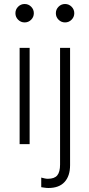

<svg xmlns="http://www.w3.org/2000/svg" viewBox="-20 -720 444 959"><path d="M78 0V-481H128V0ZM103 -608Q84 -608 70.5 -621.5Q57 -635 57 -654Q57 -673 70.5 -686.5Q84 -700 103 -700Q122 -700 135.5 -686.5Q149 -673 149 -654Q149 -635 135.5 -621.5Q122 -608 103 -608ZM305 -608Q286 -608 272.5 -621.5Q259 -635 259 -654Q259 -673 272.5 -686.5Q286 -700 305 -700Q324 -700 337.5 -686.5Q351 -673 351 -654Q351 -635 337.5 -621.5Q324 -608 305 -608ZM222 219Q212 219 203 217.5Q194 216 186 215V167Q194 169 202.5 171Q211 173 219 173Q252 173 266 156Q280 139 280 102V-481H330V105Q330 159 302.5 189Q275 219 222 219Z"/></svg>

Font: Red Hat Text VF
Style: Regular
Weight: 300
Designer: Pentagram, MCKL
Foundry: Pentagram, MCKL
Version: Version 1.023